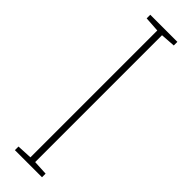

<svg xmlns="http://www.w3.org/2000/svg" viewBox="-249 -715 716 716"><g transform="rotate(45 109.5 -357.0)"><path d="M181 0V-19L123 -22V-691L181 -695V-714H38V-695L98 -691V-22L38 -19V0Z"/></g></svg>

Font: Noto Sans Khmer UI ExtraCondensed Thin
Style: Regular
Weight: 100
Width: 2
Designer: Danh Hong and the Monotype Design Team
Foundry: Monotype Imaging Inc.
Version: Version 2.002